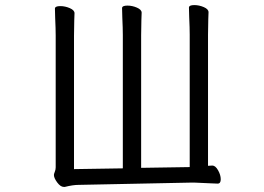

<svg xmlns="http://www.w3.org/2000/svg" viewBox="-20 -728 1040 755"><path d="M235 7H231Q218 7 205 -10.5Q192 -28 192 -40Q192 -44 195.5 -52.5Q199 -61 199 -70V-588Q199 -614 197 -656L196 -694Q196 -704 217 -704Q236 -704 254.5 -696Q273 -688 273 -676Q273 -660 272 -648L271 -587V-63L463 -66V-590Q463 -616 461 -658L460 -696Q460 -706 481 -706Q500 -706 518.5 -698Q537 -690 537 -678Q537 -662 536 -650L535 -589V-68L726 -71V-592Q726 -618 724 -660L723 -698Q723 -708 744 -708Q763 -708 781.5 -700Q800 -692 800 -680Q800 -664 799 -652L798 -591V-76Q805 -77 815 -77Q827 -77 837.5 -58.5Q848 -40 848 -23Q848 -6 836 -6L811 -7Q754 -10 744 -10H733L289 -1Q267 -1 235 7Z"/></svg>

Font: Fusion Kai T
Style: Regular
Weight: 400
Designer: Fontworks Inc.
Version: Version 24.134;May 13, 2024